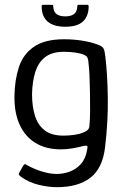

<svg xmlns="http://www.w3.org/2000/svg" viewBox="-20 -641 525 797"><path d="M40 -242Q41 -309 58.5 -362.5Q76 -416 121 -447Q166 -478 246 -478Q285 -478 323 -472Q361 -466 390 -454Q405 -449 410 -439Q415 -429 417 -408Q426 -336 427.5 -236.5Q429 -137 416 -29Q406 57 355.5 96.5Q305 136 216 136Q181 136 140 126Q99 116 66 92Q60 87 58.5 83.5Q57 80 60 76Q63 71 68 61.5Q73 52 76 47Q80 41 83.5 40.5Q87 40 91 44Q107 53 127.5 61.5Q148 70 171 75.5Q194 81 216 81Q244 81 270.5 71Q297 61 316.5 39Q336 17 342 -21Q342 -23 342.5 -24.5Q343 -26 343 -28Q344 -35 339.5 -36Q335 -37 326 -35Q308 -30 282.5 -25.5Q257 -21 233 -21Q171 -21 127.5 -47.5Q84 -74 61.5 -123.5Q39 -173 40 -242ZM113 -250Q113 -200 125 -161Q137 -122 165.5 -100Q194 -78 243 -78Q265 -78 287 -81Q309 -84 326 -91Q350 -100 351 -117Q354 -145 354 -181.5Q354 -218 353.5 -256.5Q353 -295 351.5 -328Q350 -361 347 -383Q347 -390 344 -399Q341 -408 330 -413Q318 -419 294.5 -422.5Q271 -426 245 -426Q196 -426 167.5 -404Q139 -382 126.5 -342Q114 -302 113 -250ZM251 -530Q204 -530 179 -550.5Q154 -571 153 -611Q153 -618 154 -619.5Q155 -621 161 -621H193Q198 -621 199.5 -620Q201 -619 201 -614Q202 -592 215 -582.5Q228 -573 251 -573Q274 -573 287 -582.5Q300 -592 301 -615Q301 -619 302.5 -620Q304 -621 307 -621H342Q346 -621 347 -619.5Q348 -618 348 -611Q347 -573 324 -551.5Q301 -530 251 -530Z"/></svg>

Font: Glory
Style: Regular
Weight: 400
Designer: Robert Leuschke
Foundry: Robert Leuschke
Version: Version 1.011